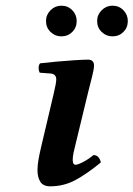

<svg xmlns="http://www.w3.org/2000/svg" viewBox="-20 -646 470 676"><path d="M290 -320 245 -134Q242 -123 239 -108.5Q236 -94 236 -83Q236 -66 246 -66Q254 -66 272.5 -75.5Q291 -85 309 -100Q320 -100 326.5 -92.5Q333 -85 335 -74Q285 -33 244.5 -11.5Q204 10 157 10Q132 10 122 -6Q112 -22 112 -46Q112 -64 115.5 -84Q119 -104 124 -125L169 -316Q174 -337 176 -348.5Q178 -360 178 -367Q178 -375 173.5 -380.5Q169 -386 160 -387L120 -390Q116 -397 116 -407Q116 -417 121 -423Q145 -426 178.5 -429Q212 -432 243 -434Q274 -436 290 -436Q311 -436 311 -415Q311 -402 304 -375.5Q297 -349 290 -320ZM142 -572Q142 -594 158 -610Q174 -626 196 -626Q219 -626 234.5 -610Q250 -594 250 -572Q250 -549 234.5 -533.5Q219 -518 196 -518Q174 -518 158 -533.5Q142 -549 142 -572ZM322 -572Q322 -594 338 -610Q354 -626 376 -626Q399 -626 414.5 -610Q430 -594 430 -572Q430 -549 414.5 -533.5Q399 -518 376 -518Q354 -518 338 -533.5Q322 -549 322 -572Z"/></svg>

Font: Libertinus Serif Semibold Italic
Style: Regular
Weight: 600
Italic angle: -11.5°
Designer: Philipp H. Poll, Khaled Hosny
Foundry: Caleb Maclennan
Version: Version 7.051;RELEASE